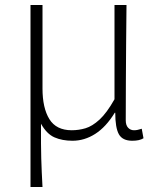

<svg xmlns="http://www.w3.org/2000/svg" viewBox="-20 -550 639 768"><path d="M102 198V-530H150V-196Q150 -118 177.5 -73.5Q205 -29 267 -29Q295 -29 322 -37Q349 -45 378 -71.5Q407 -98 438 -153V-530H486Q485 -452 484.5 -375Q484 -298 483.5 -221.5Q483 -145 483 -69Q483 -49 492.5 -39Q502 -29 516 -29Q524 -29 530.5 -30.5Q537 -32 547 -35L554 3Q546 8 535 10.5Q524 13 509 13Q470 13 455.5 -13Q441 -39 441 -99H439Q404 -42 361 -14.5Q318 13 270 13Q229 13 198 -0.5Q167 -14 144 -55Q144 -10 144 23Q144 56 145 83.5Q146 111 147 138Q148 165 150 198Z"/></svg>

Font: Noto Sans TC ExtraLight
Style: Regular
Weight: 250
Designer: Ryoko NISHIZUKA  (kana, bopomofo & ideographs); Paul D. Hunt (Latin, Greek & Cyrillic); Sandoll Communications , Soo-you
Foundry: Adobe
Version: Version 2.004-H2;hotconv 1.0.118;makeotfexe 2.5.65603